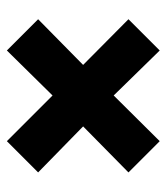

<svg xmlns="http://www.w3.org/2000/svg" viewBox="17 -698 485 559"><g transform="rotate(90 259.5 -418.5)"><path d="M36 -287 169 -418 36 -550 127 -641 258 -507 391 -641 482 -550 348 -418 482 -287 391 -196 258 -329 127 -196Z"/></g></svg>

Font: Noto Sans Telugu UI Condensed Black
Style: Regular
Weight: 900
Width: 3
Designer: Jelle Bosma - Monotype Design Team
Foundry: Monotype Imaging Inc.
Version: Version 2.005; ttfautohint (v1.8.4.7-5d5b)